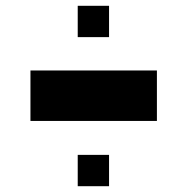

<svg xmlns="http://www.w3.org/2000/svg" viewBox="-20 -642 642 662"><path d="M356 0H248V-108H356V0ZM356 -514H248V-622H356V-514ZM85 -225V-399H521V-225H85Z"/></svg>

Font: El Pececito
Style: Regular
Weight: 400
Designer: deFharo
Foundry: deFharo
Version: El Pececito Version 1.000